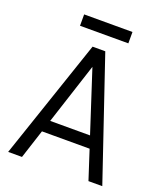

<svg xmlns="http://www.w3.org/2000/svg" viewBox="-152 -940 885 1039"><g transform="rotate(20 290.5 -420.0)"><path d="M253.9 -691.4H327.1L561.5 0H481.9L427.7 -167H153.3L99.1 0H19.5ZM405.3 -235.4 290.5 -588.4 175.8 -235.4ZM151.4 -839.8H429.7V-774.4H151.4Z"/></g></svg>

Font: Gidole
Style: Regular
Weight: 400
Version: Version 2.100; ttfautohint (v1.8.4.7-5d5b)